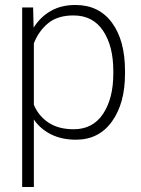

<svg xmlns="http://www.w3.org/2000/svg" viewBox="-20 -551 568 771"><path d="M69 -521H113L115 -440Q142 -483 184 -507Q226 -531 283 -531Q377 -531 429.5 -460Q482 -389 482 -266V-255Q482 -136 429.5 -63Q377 10 285 10Q228 10 185 -11.5Q142 -33 116 -71V200H69ZM275 -489Q211 -489 173 -457.5Q135 -426 116 -377V-130Q135 -85 175 -58.5Q215 -32 276 -32Q353 -32 394 -94Q435 -156 435 -255V-266Q435 -366 394 -427.5Q353 -489 275 -489Z"/></svg>

Font: Freesentation 2 ExtraLight
Style: Regular
Weight: 260
Designer: glyphs from Roboto by Christian Robertson / Hangul glyphs from Noto Sans CJK(Source Han Sans) by Jang Soo-young and Kang
Foundry: PT&
Version: Version 2.001